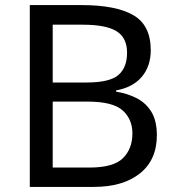

<svg xmlns="http://www.w3.org/2000/svg" viewBox="-20 -734 690 754"><path d="M301 -714Q435 -714 503.5 -674.5Q572 -635 572 -537Q572 -474 537 -432.5Q502 -391 436 -379V-374Q481 -367 517.5 -348Q554 -329 575 -294Q596 -259 596 -203Q596 -106 529.5 -53Q463 0 348 0H97V-714ZM319 -410Q411 -410 445 -439.5Q479 -469 479 -527Q479 -586 437.5 -611.5Q396 -637 305 -637H187V-410ZM187 -335V-76H331Q426 -76 463 -113Q500 -150 500 -210Q500 -266 461.5 -300.5Q423 -335 324 -335Z"/></svg>

Font: TSCustom
Style: Regular
Weight: 400
Designer: Monotype Design Team
Foundry: Monotype Imaging Inc.
Version: Version 2.004; ttfautohint (v1.8.3) -l 8 -r 50 -G 200 -x 14 